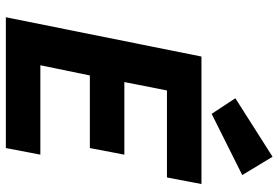

<svg xmlns="http://www.w3.org/2000/svg" viewBox="-164 -764 929 640"><g transform="rotate(90 300.0 -444.5)"><path d="M38 0 169 -652H594L572 -537H282L254 -395H496L474 -280H232L198 -115H496L474 0ZM360 -686 308 -765 503 -889 564 -788Z"/></g></svg>

Font: TypoPRO Source Code Pro
Style: Bold Italic
Weight: 700
Italic angle: -11°
Monospace: yes
Designer: Paul D. Hunt, Teo Tuominen
Foundry: Adobe Systems Incorporated
Version: Version 1.030;PS 1.0;hotconv 1.0.84;makeotf.lib2.5.63406